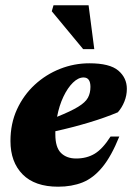

<svg xmlns="http://www.w3.org/2000/svg" viewBox="-20 -690 501 725"><path d="M430.5 -174.5Q400.5 -100 366.5 -58.8Q332.5 -17.5 291.8 -1.2Q251 15 199.5 15Q111.5 15 65.5 -31.5Q19.5 -78 19.5 -157.5Q19.5 -223.5 44.2 -277.2Q69 -331 111.2 -370Q153.5 -409 206.8 -430Q260 -451 317.5 -451Q394.5 -451 426.8 -423.5Q459 -396 459 -354.5Q459 -330 449.8 -306.8Q440.5 -283.5 425 -266Q376.5 -245.5 314.8 -227Q253 -208.5 189 -194.5Q189 -188.5 189 -182.5Q189 -133.5 210.2 -112.5Q231.5 -91.5 267.5 -91.5Q307.5 -91.5 337.5 -109.5Q367.5 -127.5 397.5 -174.5ZM295.5 -397.5Q275.5 -397.5 255.5 -378Q235.5 -358.5 219.5 -325Q203.5 -291.5 195.5 -249Q248 -270 275.2 -286.8Q302.5 -303.5 312 -321Q321.5 -338.5 321.5 -362Q321.5 -397.5 295.5 -397.5ZM336 -504.5H294L175.5 -647.5L182 -670H314.5Z"/></svg>

Font: Newsreader Text ExtraBold
Style: Italic
Weight: 800
Italic angle: -17°
Designer: Hugues Gentile
Foundry: Production Type
Version: Version 1.001